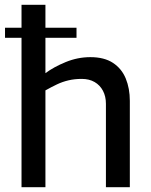

<svg xmlns="http://www.w3.org/2000/svg" viewBox="-20 -783 630 803"><path d="M1 -625V-667H300V-625ZM70 0V-763H170V-477Q205 -503 255 -523.5Q305 -544 358 -544Q416 -544 452.5 -520Q489 -496 506 -454.5Q523 -413 523 -361V0H423V-349Q423 -380 410.5 -403.5Q398 -427 375.5 -440Q353 -453 322 -453Q292 -453 266.5 -447Q241 -441 218 -430Q195 -419 170 -405V0Z"/></svg>

Font: Exo Thin Medium
Style: Regular
Weight: 500
Version: Version 2.000